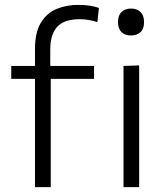

<svg xmlns="http://www.w3.org/2000/svg" viewBox="-20 -765 682 785"><path d="M123 0V-442.5H26V-495.5H123V-564.5Q123 -632.5 147 -672Q171 -711.5 211 -728.2Q251 -745 299 -745Q351 -745 384.5 -732.5L378 -674.5Q362.5 -680 344.2 -683.2Q326 -686.5 306 -686.5Q242.5 -686.5 214 -655.5Q185.5 -624.5 185.5 -563.5V-495.5H364.5V-442.5H187.5V0ZM485 0V-495.5L549 -497.5V0ZM515 -620Q492 -620 477.2 -633.5Q462.5 -647 462.5 -675Q462.5 -702.5 477.2 -716.2Q492 -730 516 -730Q540 -730 554.5 -715.8Q569 -701.5 569 -675Q569 -647 554.5 -633.5Q540 -620 515 -620Z"/></svg>

Font: Commissioner Light
Style: Regular
Weight: 300
Designer: Kostas Bartsokas
Foundry: Kostas Bartsokas
Version: Version 1.000; ttfautohint (v1.8.3)